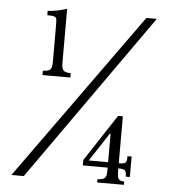

<svg xmlns="http://www.w3.org/2000/svg" viewBox="-54 -829 778 879"><g transform="rotate(5 334.5 -390.0)"><path d="M632 -770H584L31 0H88ZM219 -538V-780C191 -771 159 -764 131 -763V-743C158 -743 171 -741 173 -730C175 -725 175 -703 175 -672V-535C175 -497 169 -490 133 -488V-468H261V-488C225 -489 219 -497 219 -538ZM353 -97 494 -312H516V-96C550 -97 553 -101 553 -132H572V-38H553C553 -67 549 -72 516 -73V-65C516 -24 521 -16 548 -15V0H425V-15C461 -17 467 -24 467 -62V-72H353ZM467 -227H463L378 -97H467Z"/></g></svg>

Font: Libre Baskerville
Style: Regular
Weight: 400
Designer: Pablo Impallari, Rodrigo Fuenzalida
Foundry: Pablo Impallari, Rodrigo Fuenzalida
Version: Version 1.051;Glyphs 3.2.3 (3260)